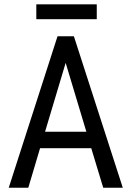

<svg xmlns="http://www.w3.org/2000/svg" viewBox="-20 -881 616 901"><path d="M191.4 -262.7H385.3L288.1 -585.9ZM408.2 -185.5H168L112.8 0H21L250 -710.9H326.7L556.2 0H464.4ZM434.1 -791H150.4V-860.8H434.1Z"/></svg>

Font: MAUL Condensed
Style: Condensed Regular
Weight: 400
Designer: MAUL
Version: Version 1.0; 2020; ttfautohint (v1.8.3)